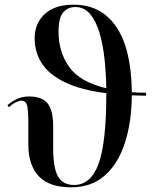

<svg xmlns="http://www.w3.org/2000/svg" viewBox="-20 -790 698 820"><path d="M284 10Q190 10 145.5 -37.5Q101 -85 101 -172V-263Q101 -317 96 -338.5Q91 -360 71 -360Q62 -360 48 -353.5Q34 -347 18 -332L12 -341Q29 -356 52 -367Q75 -378 104 -378Q161 -378 184 -347.5Q207 -317 207 -252V-161Q207 -72 228 -36Q249 0 296 0Q368 0 401 -90.5Q434 -181 434 -387Q434 -390 434 -392Q324 -406 256.5 -439Q189 -472 158.5 -519.5Q128 -567 128 -627Q128 -690 171 -730Q214 -770 295 -770Q412 -770 476.5 -675.5Q541 -581 543 -396Q572 -394 604 -394V-381Q572 -382 543 -383Q542 -267 513 -178.5Q484 -90 427 -40Q370 10 284 10ZM230 -654Q230 -568 275.5 -504Q321 -440 434 -413Q433 -475 426.5 -537Q420 -599 405 -649.5Q390 -700 365 -730Q340 -760 301 -760Q270 -760 250 -737Q230 -714 230 -654Z"/></svg>

Font: Noto Serif Display SemiCondensed Medium
Style: Regular
Weight: 500
Width: 4
Designer: Monotype Design Team
Foundry: Monotype Imaging Inc.
Version: Version 2.009